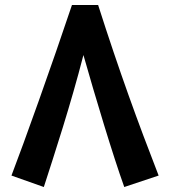

<svg xmlns="http://www.w3.org/2000/svg" viewBox="-20 -745 683 771"><path d="M26 -40 156 6C199 -127 264 -325 315 -524C363 -355 433 -122 479 6L617 -40C533 -256 459 -459 374 -725H269C190 -489 76 -170 26 -40Z"/></svg>

Font: Wafeq
Style: Bold
Weight: 700
Designer: Rasmus Andersson & Azza Alameddine
Foundry: Google & TypeTogether
Version: Version 3.000;FEAKit 1.0